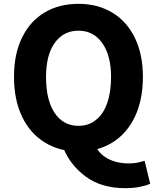

<svg xmlns="http://www.w3.org/2000/svg" viewBox="-20 -776 818 1001"><path d="M214 -33Q137 -80 95 -168Q53 -256 53 -375Q53 -497 96 -582Q138 -667 213.5 -711.5Q289 -756 389 -756Q489 -756 565 -710.5Q641 -665 683 -579Q725 -493 725 -375Q725 -256 683.5 -168Q642 -80 566 -33Q490 14 389 14Q291 14 214 -33ZM479 -150Q518 -180 538.5 -237.5Q559 -295 559 -375Q559 -486 513.5 -551Q468 -616 389 -616Q311 -616 265.5 -552.5Q220 -489 220 -375Q220 -254 265 -187Q310 -120 389 -120Q442 -120 479 -150ZM310 -5 475 -22Q495 26 542 51Q589 76 651 76Q694 76 734 62L763 182Q741 192 707 198.5Q673 205 633 205Q509 205 427.5 145Q346 85 310 -5Z"/></svg>

Font: Merged Yaku Han JP ExtraBold
Style: Regular
Weight: 800
Designer: Ryoko NISHIZUKA 西塚涼子 (kana, bopomofo & ideographs); Paul D. Hunt (Latin, Greek & Cyrillic); Sandoll Communications 산돌커뮤니
Foundry: Adobe
Version: Version 2.004